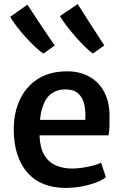

<svg xmlns="http://www.w3.org/2000/svg" viewBox="-20 -914 605 942"><path d="M303 8Q180 8 113.8 -68.2Q47.5 -144.5 47.5 -279.5Q47.5 -360.5 77.2 -424.5Q107 -488.5 164.2 -525.8Q221.5 -563 305 -564Q347.5 -565 385.2 -552.5Q423 -540 452.2 -513.8Q481.5 -487.5 499 -446.8Q516.5 -406 517.5 -350Q517.5 -319 517 -293.8Q516.5 -268.5 512.5 -250H119.5L129.5 -326H398.5Q401 -366 393.8 -400.2Q386.5 -434.5 364.2 -455Q342 -475.5 299 -475.5Q261.5 -475.5 232.2 -454.8Q203 -434 187.2 -384.2Q171.5 -334.5 174 -247.5Q176.5 -187.5 198 -152.2Q219.5 -117 255 -102Q290.5 -87 335 -87Q355.5 -87 383.5 -91Q411.5 -95 437 -101.8Q462.5 -108.5 476 -116.5L499.5 -44.5Q481 -29.5 449 -17.8Q417 -6 378.8 1Q340.5 8 303 8ZM436 -651.5Q421 -661 398.5 -683Q376 -705 351.8 -732.5Q327.5 -760 306.8 -787.2Q286 -814.5 274 -835L361 -894Q372 -877.5 384.5 -857.8Q397 -838 410.5 -816.8Q424 -795.5 438 -773.8Q452 -752 465.8 -731Q479.5 -710 491.5 -691ZM194 -651.5Q178 -660 154.8 -681.8Q131.5 -703.5 106.5 -731Q81.5 -758.5 61 -785.5Q40.5 -812.5 30 -831.5L114.5 -891Q125.5 -874.5 138.5 -854.5Q151.5 -834.5 165.5 -813.5Q179.5 -792.5 194 -771Q208.5 -749.5 222.2 -729.2Q236 -709 248.5 -691Z"/></svg>

Font: Merriweather Sans Medium
Style: Regular
Weight: 500
Designer: Eben Sorkin
Foundry: Eben Sorkin
Version: Version 2.001